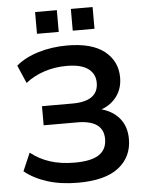

<svg xmlns="http://www.w3.org/2000/svg" viewBox="-60 -953 764 1011"><g transform="rotate(-5 321.5 -447.5)"><path d="M312 10Q221 10 150 -12.5Q79 -35 30 -75L71 -170Q116 -134 173 -115.5Q230 -97 303 -97Q391 -97 432 -124.5Q473 -152 473 -207Q473 -307 334 -307H157V-408H318Q455 -408 455 -506Q455 -553 418 -580.5Q381 -608 304 -608Q243 -608 187 -590Q131 -572 87 -537L46 -632Q93 -672 164.5 -693.5Q236 -715 316 -715Q447 -715 513.5 -662Q580 -609 580 -523Q580 -466 550 -424.5Q520 -383 468 -364Q529 -347 563.5 -304Q598 -261 598 -196Q598 -102 527 -46Q456 10 312 10ZM353 -790V-905H468V-790ZM164 -790V-905H279V-790Z"/></g></svg>

Font: MulishBold
Style: Bold
Weight: 700
Designer: Vernon Adams
Foundry: Vernon Adams
Version: Version 3.602; ttfautohint (v1.8.3)